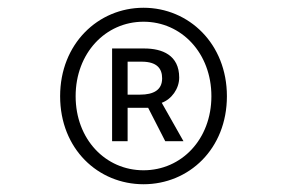

<svg xmlns="http://www.w3.org/2000/svg" viewBox="-20 -851 740 495"><path d="M135 -603C135 -467 233 -376 350 -376C467 -376 565 -467 565 -603C565 -738 467 -831 350 -831C233 -831 135 -738 135 -603ZM525 -603C525 -492 448 -412 350 -412C252 -412 175 -492 175 -603C175 -714 252 -795 350 -795C448 -795 525 -714 525 -603ZM269 -726V-487H309V-573H362L406 -487H453L397 -586C422 -595 442 -622 442 -651C442 -709 398 -726 352 -726ZM341 -607H309V-692H345C385 -692 398 -674 398 -649C398 -619 376 -607 341 -607Z"/></svg>

Font: Kawkab Mono Light
Style: Regular
Weight: 300
Monospace: yes
Designer: Abdullah Arif
Foundry: Abdullah Arif
Version: Version 1.000;PS 000.500;hotconv 1.0.88;makeotf.lib2.5.64775